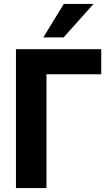

<svg xmlns="http://www.w3.org/2000/svg" viewBox="-20 -955 552 975"><path d="M61 0V-705H494V-578H216V0ZM200 -765 304 -935H455L303 -765Z"/></svg>

Font: Nunito Sans 12pt ExtraLight
Style: Weight 830 Width 84 Optical size 12.0 YTLC 445
Weight: 830
Width: 4
Designer: Vernon Adams
Foundry: Vernon Adams
Version: Version 3.101;gftools[0.9.27]